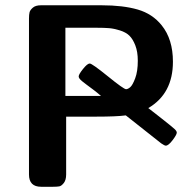

<svg xmlns="http://www.w3.org/2000/svg" viewBox="-20 -714 743 734"><path d="M90.8 -46.9V-643.1Q90.8 -658.2 93 -667Q95.2 -675.8 105.7 -684.8Q116.2 -693.8 136.2 -693.8H369.1Q450.2 -693.8 506.6 -677.5Q563 -661.1 598.1 -617.2Q641.1 -564 641.1 -478Q641.1 -356 546.9 -300.8Q563 -287.6 588.9 -268.1Q638.7 -229 647.2 -220.9Q655.8 -212.9 655.8 -207Q655.8 -199.2 639.9 -178.2Q624 -157.2 613.8 -157.2Q608.9 -157.2 596.2 -166Q474.1 -262.2 460.9 -272.9Q425.8 -268.1 347.2 -268.1H232.9V-46.9Q232.9 -25.9 223.9 -14.4Q214.8 -2.9 206.5 -1.5Q198.2 0 183.1 0H137.2Q90.8 0 90.8 -46.9ZM230 -347.2H366.2Q351.1 -360.4 335.4 -372.1Q319.8 -383.8 310.8 -390.4Q301.8 -397 294.4 -403.1Q287.1 -409.2 283.9 -413.6Q280.8 -418 280.8 -421.9Q280.8 -429.7 297.4 -450.4Q314 -471.2 323 -471.2Q332 -471.2 392.6 -422.1Q453.1 -373 461.9 -373Q468.8 -373 477.8 -380.6Q486.8 -388.2 496.8 -414.6Q506.8 -440.9 506.8 -481.9Q506.8 -516.1 497.3 -540.5Q487.8 -564.9 474.4 -577.9Q460.9 -590.8 438 -597.9Q415 -605 396.5 -606.4Q377.9 -607.9 350.1 -607.9H230Z"/></svg>

Font: CMU Sans Serif
Style: Bold
Weight: 700
Version: Version 0.7.0